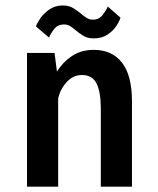

<svg xmlns="http://www.w3.org/2000/svg" viewBox="-20 -698 590 718"><path d="M81 0V-500H184L193 -430Q214 -465 248.5 -488.2Q283 -511.5 330.5 -511.5Q399 -511.5 436.2 -463.8Q473.5 -416 473.5 -319V0H357V-291Q357 -354.5 341 -386Q325 -417.5 286 -417.5Q254 -417.5 230 -391.8Q206 -366 197.5 -330.5V0ZM330.5 -554.5Q307 -554.5 291.8 -564Q276.5 -573.5 264 -584Q253.5 -593 243.2 -599.8Q233 -606.5 219.5 -606.5Q195.5 -606.5 182 -588.8Q168.5 -571 163.5 -557.5L114.5 -599Q117.5 -610 130.2 -628.8Q143 -647.5 164.5 -662.5Q186 -677.5 214.5 -677.5Q237.5 -677.5 253.2 -668Q269 -658.5 281.5 -648Q292.5 -638.5 303.2 -631.5Q314 -624.5 328 -624.5Q350.5 -624.5 364.2 -642.5Q378 -660.5 383 -673.5L430.5 -632Q427.5 -620 415.5 -601.5Q403.5 -583 382.5 -568.8Q361.5 -554.5 330.5 -554.5Z"/></svg>

Font: Trispace SemiCondensed Medium
Style: Regular
Weight: 500
Width: 4
Designer: Tyler Finck
Foundry: Etcetera Type Company
Version: Version 1.210; ttfautohint (v1.8.3)